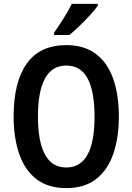

<svg xmlns="http://www.w3.org/2000/svg" viewBox="-20 -957 681 987"><path d="M591 -358Q591 -248 562 -165Q533 -82 473.5 -36Q414 10 321 10Q227 10 167 -36.5Q107 -83 78.5 -166.5Q50 -250 50 -359Q50 -535 117.5 -630Q185 -725 321 -725Q414 -725 474 -679Q534 -633 562.5 -550.5Q591 -468 591 -358ZM175 -358Q175 -230 211 -163Q247 -96 321 -96Q466 -96 466 -358Q466 -487 430.5 -553.5Q395 -620 321 -620Q247 -620 211 -553Q175 -486 175 -358ZM483 -928Q469 -908 443.5 -880Q418 -852 389 -824Q360 -796 337 -777H258V-789Q284 -826 308 -864.5Q332 -903 349 -937H483Z"/></svg>

Font: Noto Sans Condensed SemiBold
Style: Regular
Weight: 600
Width: 3
Designer: Monotype Design Team
Foundry: Monotype Imaging Inc.
Version: Version 2.013; ttfautohint (v1.8.4.7-5d5b)